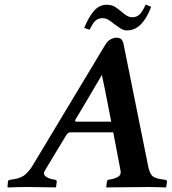

<svg xmlns="http://www.w3.org/2000/svg" viewBox="-20 -824 759 846"><path d="M564 -748Q580 -748 593 -758.5Q606 -769 622 -804L646 -794Q628 -745 601.5 -717.5Q575 -690 540 -690Q524 -690 510 -699.5Q496 -709 482 -719Q470 -729 458 -736.5Q446 -744 432 -744Q413 -744 400.5 -732.5Q388 -721 375 -693L351 -701Q371 -750 394.5 -776.5Q418 -803 450 -803Q473 -803 488 -793Q503 -783 516 -772Q527 -762 538.5 -755Q550 -748 564 -748ZM633 -91Q637 -70 646.5 -54.5Q656 -39 692 -34L706 -32Q709 -32 712.5 -30Q716 -28 716 -23L712 0L710 2Q710 2 686.5 1Q663 0 634 0Q621 0 591 0.5Q561 1 528.5 1Q496 1 473 1.5Q450 2 450 2L448 0L451 -23Q452 -31 458 -32L469 -34Q487 -37 501 -45.5Q515 -54 511 -73L479 -241H290Q279 -241 271 -227L178 -73Q168 -57 181 -47Q194 -37 212 -34L223 -32Q230 -31 230 -23L227 0L225 2Q225 2 211 1.5Q197 1 176.5 1Q156 1 135.5 0.5Q115 0 101 0Q82 0 62 0.5Q42 1 28.5 1.5Q15 2 15 2L13 0L15 -23Q15 -28 18.5 -30Q22 -32 25 -32L39 -34Q75 -39 94 -57.5Q113 -76 124 -95L444 -627Q455 -645 469 -651.5Q483 -658 491 -658Q508 -658 515 -650.5Q522 -643 525 -627ZM316 -288H470Q462 -330 456 -360Q450 -390 444 -421Q438 -452 429 -494Q415 -470 395.5 -437Q376 -404 357.5 -372.5Q339 -341 326.5 -320.5Q314 -300 314 -300Q307 -288 316 -288Z"/></svg>

Font: Libertinus Serif SemiBold
Style: Italic
Weight: 600
Italic angle: -11.5°
Designer: Philipp H. Poll, Khaled Hosny
Foundry: Caleb Maclennan
Version: Version 7.051;RELEASE